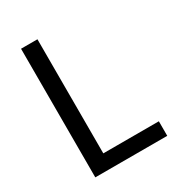

<svg xmlns="http://www.w3.org/2000/svg" viewBox="-168 -791 814 892"><g transform="rotate(-30 239.5 -345.0)"><path d="M81 0V-690H169V-78H467V0Z"/></g></svg>

Font: Cairo Medium
Style: Regular
Weight: 500
Designer: Mohamed Gaber, Accademia di Belle Arti di Urbino
Foundry: Kief Type Foundry, Accademia di Belle Arti di Urbino
Version: Version 3.117